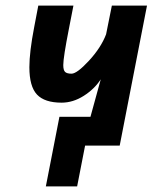

<svg xmlns="http://www.w3.org/2000/svg" viewBox="-20 -518 558 683"><path d="M502.9 -498Q482.4 -392.6 454.3 -249Q426.3 -105.5 405.8 0H282.7L254.4 145H143.1L191.4 -102.5H301.8L338.4 -235.8Q315.9 -201.2 277.8 -177Q239.7 -152.8 199.2 -152.8Q138.7 -152.8 111.6 -181.6Q84.5 -210.4 84.5 -278.8Q84.5 -333 101.6 -421.4L116.2 -498H241.2L225.1 -415.5Q205.1 -314 205.1 -286.6Q205.1 -268.1 211.7 -262Q218.3 -255.9 234.4 -255.9Q253.9 -255.9 296.6 -302.2Q339.4 -348.6 357.4 -396L377.9 -498Z"/></svg>

Font: Fantasque Sans Mono
Style: Bold Italic
Weight: 700
Italic angle: -11°
Monospace: yes
Designer: Jany Belluz
Version: Version 1.7.1